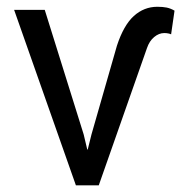

<svg xmlns="http://www.w3.org/2000/svg" viewBox="-20 -558 545 578"><path d="M231.9 -153.3 242.7 -107.9H244.1L255.4 -153.3L332 -420.4Q352.1 -481.9 382.8 -509.8Q413.6 -537.6 453.6 -537.6Q470.2 -537.6 481.9 -535.2Q493.7 -532.7 505.4 -525.9L495.1 -454.6Q492.7 -456.1 486.8 -457.3Q481 -458.5 474.6 -458.5Q458.5 -458.5 444.1 -446.5Q429.7 -434.6 422.4 -413.1L277.3 0H208.5L22.5 -528.3H114.7Z"/></svg>

Font: Roboto Web
Style: Regular
Weight: 400
Designer: Google
Version: Version 1.200310; 2013